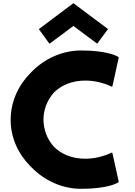

<svg xmlns="http://www.w3.org/2000/svg" viewBox="-20 -1164 846 1206"><path d="M726 -22 686 -203 683 -206C668 -199 601 -167 517 -167C429 -167 364 -197 319 -242C274 -291 253 -355 253 -413C253 -470 274 -533 319 -583C363 -627 429 -658 517 -658C600 -658 667 -627 683 -619L686 -622L726 -803L721 -808C717 -810 657 -847 489 -847C371 -847 258 -795 178 -712L171 -705C95 -628 47 -525 47 -411C47 -299 94 -198 169 -122L177 -114C258 -30 371 22 489 22C656 22 716 -14 721 -17ZM224 -981 288 -893 292 -890 441 -1001 590 -890 593 -893 658 -981 655 -984 441 -1144 228 -984Z"/></svg>

Font: Hussar Woodtype
Style: Bd
Weight: 900
Foundry: Cannot Into Space Fonts
Version: Version 1.07